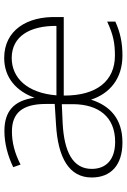

<svg xmlns="http://www.w3.org/2000/svg" viewBox="132 -712 590 893"><g transform="rotate(-90 426.5 -265.0)"><path d="M604 -540C511 -540 449 -482 419 -399C406 -496 355 -539 264 -539C206 -539 148 -523 96 -498L108 -464C163 -492 212 -504 262 -504C345 -504 390 -459 390 -346V-305L295 -299C139 -290 48 -238 48 -133C48 -44 105 10 211 10C321 10 382 -48 410 -136C438 -50 507 10 615 10C674 10 722 0 773 -23V-61C713 -33 674 -25 615 -25C498 -25 428 -109 429 -263H794V-294C799 -434 732 -540 604 -540ZM604 -505C704 -505 754 -421 753 -297H430C441 -433 511 -505 604 -505ZM299 -268 389 -272V-219C388 -101 330 -24 214 -24C133 -24 88 -64 88 -133C88 -221 168 -261 299 -268Z"/></g></svg>

Font: Noto Sans Tamil ExtraLight
Style: Regular
Weight: 200
Designer: Jelle Bosma - Monotype Design Team
Foundry: Monotype Imaging Inc.
Version: Version 2.004